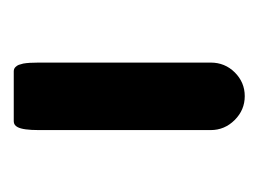

<svg xmlns="http://www.w3.org/2000/svg" viewBox="-70 -544 388 289"><g transform="rotate(-90 124.5 -399.0)"><path d="M73.7 -276.4V-535.2Q73.7 -558.6 78.1 -566.9Q81.1 -572.8 86.9 -572.8H162.1Q166 -572.8 168.5 -570.3Q170.9 -567.9 171.9 -565.2Q172.9 -562.5 173.8 -558.6Q175.3 -550.3 175.3 -535.2V-276.4Q175.3 -254.9 160.4 -240Q145.5 -225.1 124.8 -225.1Q104 -225.1 88.9 -240.2Q73.7 -255.4 73.7 -276.4Z"/></g></svg>

Font: YuPearl-Medium
Style: Medium
Weight: 500
Designer: Max Yao
Foundry: Max-Everyday
Version: Version 1.011; ttfautohint (v1.8.3)